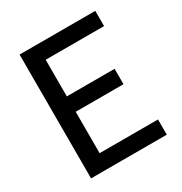

<svg xmlns="http://www.w3.org/2000/svg" viewBox="-165 -820 889 940"><g transform="rotate(-30 279.5 -350.0)"><path d="M79 0H507V-86H177V-320H447V-407H177V-614H507V-700H79Z"/></g></svg>

Font: Uncut Sans Medium
Style: Regular
Weight: 500
Designer: Kasper Nordkvist
Foundry: UNCUT.wtf
Version: Version 1.304;Glyphs 3.2 (3246)